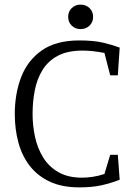

<svg xmlns="http://www.w3.org/2000/svg" viewBox="-20 -802 593 831"><path d="M323 9Q248 9 195 -16Q142 -41 108.5 -84.5Q75 -128 59.5 -185.5Q44 -243 44 -308Q44 -396 71.5 -468Q99 -540 160.5 -583.5Q222 -627 323 -627Q385 -627 425.5 -617.5Q466 -608 498 -596L490 -476H457L432 -573Q404 -578 382 -580.5Q360 -583 338 -583Q272 -583 230 -560.5Q188 -538 164 -499Q140 -460 130.5 -410.5Q121 -361 121 -308Q121 -259 131.5 -210Q142 -161 166.5 -121Q191 -81 232.5 -57Q274 -33 335 -33Q355 -33 380 -36.5Q405 -40 432 -49L457 -132H490L498 -24Q459 -9 419 0Q379 9 323 9ZM329 -676Q306 -676 290.5 -691Q275 -706 275 -729Q275 -752 290.5 -767Q306 -782 329 -782Q352 -782 367.5 -767Q383 -752 383 -729Q383 -706 367.5 -691Q352 -676 329 -676Z"/></svg>

Font: Manuale Light
Style: Regular
Weight: 300
Designer: Eduardo Tunni / Pablo Cosgaya
Foundry: Eduardo Tunni / Pablo Cosgaya
Version: Version 1.002